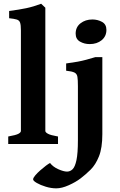

<svg xmlns="http://www.w3.org/2000/svg" viewBox="-20 -777 648 1036"><path d="M24.4 0V-40.5Q66.4 -47.9 79.6 -55.2Q92.8 -62.5 92.8 -70.3V-613.3Q92.8 -642.1 88.4 -654.8Q84 -667.5 70.3 -671.6Q56.6 -675.8 29.3 -678.7V-717.8Q83 -724.6 122.1 -732.9Q161.1 -741.2 202.1 -756.8L224.6 -735.4V-70.3Q224.6 -63 238.8 -55.2Q252.9 -47.4 293 -40.5V0ZM554.2 -615.7Q554.2 -581.1 528.6 -560.1Q502.9 -539.1 463.9 -539.1Q435.1 -539.1 411.6 -552.5Q388.2 -565.9 388.2 -595.7Q388.2 -630.9 414.6 -651.4Q440.9 -671.9 478.5 -671.9Q506.8 -671.9 530.5 -658.9Q554.2 -646 554.2 -615.7ZM532.2 -53.2Q532.2 21.5 513.9 66.9Q495.6 112.3 468.5 138.9Q441.4 165.5 415 185.5Q388.7 205.6 351.1 222.4Q313.5 239.3 283.7 239.3Q256.3 239.3 227.3 230.5Q198.2 221.7 178.5 210.2Q158.7 198.7 158.7 190.9Q158.7 183.1 169.9 169.7Q181.2 156.2 197.3 142.1Q213.4 127.9 228 116.9Q242.7 106 250 102.5Q266.1 123.5 294.9 136.2Q323.7 148.9 341.8 148.9Q358.4 148.9 371.6 136.2Q384.8 123.5 392.6 86.9Q400.4 50.3 400.4 -21V-312.5Q400.4 -346.2 397.7 -362.5Q395 -378.9 381.8 -385.5Q368.7 -392.1 336.9 -395.5V-434.6Q374 -439.5 398.7 -444.1Q423.3 -448.7 445.1 -454.6Q466.8 -460.4 494.6 -468.8H532.2Z"/></svg>

Font: Gentium Book Plus
Style: Bold
Weight: 700
Designer: Victor Gaultney, Annie Olsen, Iska Routamaa, Becca Hirsbrunner
Foundry: SIL International
Version: Version 6.101